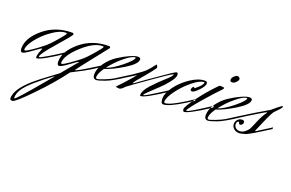

<svg xmlns="http://www.w3.org/2000/svg" viewBox="-95 -738 2200 1452"><g transform="rotate(20 1005.0 -12.5)"><path d="M329 -119 330 -106Q169 1 134 1Q128 1 128 -6Q128 -27 144 -66L149 -80Q149 -82 145.5 -82Q142 -82 87 -42Q33 -2 16.5 -2Q0 -2 0 -32Q0 -115 94.5 -194Q189 -273 322 -273Q334 -273 334 -263Q334 -253 240 -146.5Q146 -40 146 -18Q146 -14 152 -14Q158 -14 203 -40Q248 -66 288 -92ZM170 -118Q187 -131 236 -187Q285 -243 285 -252Q285 -256 277 -256Q231 -256 170 -213.5Q109 -171 66.5 -117Q24 -63 24 -30Q24 -24 30 -24Q36 -24 49.5 -31.5Q63 -39 82.5 -52.5Q102 -66 116 -76Q164 -112 170 -118Z M466 -118Q483 -131 532 -187Q581 -243 581 -252Q581 -256 573 -256Q502 -256 411 -172.5Q320 -89 320 -30Q320 -24 326 -24Q332 -24 345.5 -31.5Q359 -39 378.5 -52.5Q398 -66 411 -76Q460 -112 466 -118ZM80 344Q92 344 254 150L308 86Q308 84 306 84Q238 133 179 184.5Q120 236 98.5 271Q77 306 77 338Q77 344 80 344ZM436 -13Q453 -13 577 -92L619 -118L620 -106Q556 -62 500 -32L409 15Q330 122 211.5 244.5Q93 367 72 367Q51 367 51 353Q51 280 161 184Q201 149 263 103.5Q325 58 339 47Q362 19 387 -11Q441 -74 445 -80Q445 -82 441.5 -82Q438 -82 383 -42Q329 -2 312.5 -2Q296 -2 296 -32Q296 -115 390.5 -194Q485 -273 618 -273Q629 -273 629 -261Q446 -31 436 -13Z M837 -257Q837 -260 833 -260Q806 -260 749 -213Q692 -166 650 -110Q700 -126 768.5 -182Q837 -238 837 -257ZM606 -21Q606 -8 616 -8Q628 -8 670 -24.5Q712 -41 739 -57L837 -119L838 -106Q733 -36 681.5 -17Q630 2 613 2Q585 2 585 -33Q585 -80 619 -127Q653 -174 698.5 -204Q744 -234 786.5 -253Q829 -272 851 -272Q873 -272 873 -257Q873 -220 785.5 -167Q698 -114 640 -97Q606 -48 606 -21Z M826 -98 823 -110 856 -131Q931 -181 950 -201.5Q969 -222 973 -227Q999 -260 1002 -264Q1014 -260 1014 -240Q994 -211 960 -170.5Q926 -130 904 -103.5Q882 -77 882 -73Q882 -69 883.5 -69Q885 -69 898.5 -79.5Q912 -90 972 -132Q1093 -216 1126 -238.5Q1159 -261 1168.5 -261Q1178 -261 1178 -241.5Q1178 -222 1148 -183Q1118 -144 1082 -111Q986 -23 986 -14Q986 -13 990 -13Q1002 -13 1125 -92L1166 -119L1167 -106Q1006 1 971 1Q965 1 965 -5Q965 -42 1011.5 -92.5Q1058 -143 1104 -183.5Q1150 -224 1150 -237Q1150 -239 1148 -239Q1119 -225 1013.5 -150.5Q908 -76 890 -63Q843 -28 840.5 -26.5Q838 -25 830 -16Q812 3 797 3Q773 1 772 0Q771 -1 771 -2Q771 -3 788 -21Q804 -38 820 -55Q873 -114 893 -139Z M1334 -194Q1390 -238 1390 -259Q1390 -262 1385 -262Q1353 -262 1297 -217Q1241 -172 1197.5 -113.5Q1154 -55 1154 -21Q1154 -12 1163 -12Q1200 -12 1309 -80L1369 -119L1370 -106Q1345 -90 1313 -70Q1197 2 1152 2Q1132 2 1132 -40Q1132 -82 1173 -137.5Q1214 -193 1276 -234Q1338 -275 1389 -275Q1409 -275 1409 -259Q1409 -237 1374.5 -201Q1340 -165 1325 -165Q1310 -165 1310 -176Q1310 -183 1315 -192Q1320 -201 1325 -201Q1330 -201 1334 -194Z M1585 -333Q1568 -333 1568 -348.5Q1568 -364 1583 -378Q1598 -392 1608.5 -392Q1619 -392 1624.5 -386Q1630 -380 1630 -372Q1630 -364 1616 -348.5Q1602 -333 1585 -333ZM1332 -17Q1343 -42 1420.5 -131Q1498 -220 1538 -260Q1544 -268 1544 -271.5Q1544 -275 1536 -276L1513 -278Q1505 -278 1498 -270Q1430 -201 1369.5 -119.5Q1309 -38 1309 -18.5Q1309 1 1321 1Q1337 1 1386 -25.5Q1435 -52 1476 -79L1517 -106L1516 -119Q1355 -13 1337 -13Q1332 -13 1332 -17Z M1735 -257Q1735 -260 1731 -260Q1704 -260 1647 -213Q1590 -166 1548 -110Q1598 -126 1666.5 -182Q1735 -238 1735 -257ZM1504 -21Q1504 -8 1514 -8Q1526 -8 1568 -24.5Q1610 -41 1637 -57L1735 -119L1736 -106Q1631 -36 1579.5 -17Q1528 2 1511 2Q1483 2 1483 -33Q1483 -80 1517 -127Q1551 -174 1596.5 -204Q1642 -234 1684.5 -253Q1727 -272 1749 -272Q1771 -272 1771 -257Q1771 -220 1683.5 -167Q1596 -114 1538 -97Q1504 -48 1504 -21Z M1736 -106Q1731 -103 1724 -98L1721 -110Q1834 -182 1905 -222L1932 -238Q1947 -250 1965 -266Q2003 -296 2005 -295Q2010 -295 2010 -290.5Q2010 -286 2002 -275.5Q1994 -265 1979.5 -251Q1965 -237 1962 -233Q1947 -218 1912.5 -137.5Q1878 -57 1875 -51Q1875 -47 1877.5 -47Q1880 -47 1881 -48L1993 -119L1994 -106Q1982 -99 1954 -81Q1926 -63 1914.5 -56Q1903 -49 1881 -35.5Q1859 -22 1847 -16Q1835 -10 1819 -2Q1778 10 1767 10Q1766 10 1766 10Q1739 10 1722 -6Q1705 -22 1705 -43Q1705 -64 1719.5 -79Q1734 -94 1754 -94Q1774 -94 1774 -78Q1774 -69 1767.5 -61Q1761 -53 1751.5 -53Q1742 -53 1740.5 -62Q1739 -71 1735 -71Q1728 -71 1723.5 -64Q1719 -57 1719 -44Q1719 -31 1731 -18.5Q1743 -6 1765 -6Q1787 -6 1806.5 -22Q1826 -38 1833 -50Q1840 -62 1863 -117.5Q1886 -173 1911 -205L1913 -209Q1913 -210 1910 -210Q1902 -210 1777 -132Z"/></g></svg>

Font: Herr Von Muellerhoff
Style: Regular
Weight: 400
Version: Version 1.000